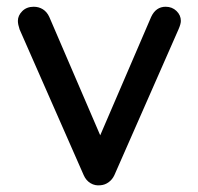

<svg xmlns="http://www.w3.org/2000/svg" viewBox="-20 -549 588 569"><path d="M516 -487Q516 -478 509 -462L319 -30Q313 -17 302 -9Q291 -1 278 0Q262 2 248.5 -6Q235 -14 228 -30L38 -462Q33 -477 33 -487Q33 -503 46 -516Q59 -529 80 -529Q95 -529 107 -521.5Q119 -514 126 -499L277 -148L428 -499Q442 -529 471 -529Q490 -529 503 -516.5Q516 -504 516 -487Z"/></svg>

Font: Quicksand Medium
Style: Regular
Weight: 500
Designer: Andrew Paglinawan
Foundry: Andrew Paglinawan
Version: Version 3.000